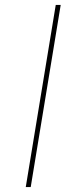

<svg xmlns="http://www.w3.org/2000/svg" viewBox="-20 -755 340 775"><path d="M84 0 205 -735H225L104 0Z"/></svg>

Font: Iosevka Aile Thin
Style: Italic
Weight: 100
Italic angle: -9°
Designer: Belleve Invis
Foundry: Belleve Invis
Version: Version 31.1.0; ttfautohint (v1.8.4)